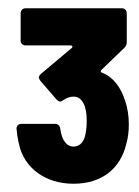

<svg xmlns="http://www.w3.org/2000/svg" viewBox="-20 -900 337 465"><path d="M283 -656C273 -688 254 -714 227 -724C223 -725 223 -729 226 -731L281 -784C286 -789 287 -793 287 -799V-868C287 -875 282 -880 275 -880H42C35 -880 30 -875 30 -868V-802C30 -795 35 -790 42 -790H151C155 -790 157 -787 154 -784L79 -721C76 -718 74 -715 74 -712C74 -710 76 -707 78 -704L117 -659C120 -656 123 -654 126 -654C128 -654 131 -656 134 -658C142 -663 149 -666 158 -666C170 -666 178 -659 183 -648C188 -638 190 -624 190 -606C190 -591 188 -577 185 -567C180 -553 171 -545 158 -545C144 -545 135 -556 130 -570C128 -576 127 -582 126 -588C125 -596 120 -600 113 -600H32C25 -600 20 -596 20 -588C21 -576 23 -563 26 -551C38 -494 89 -455 158 -455C227 -455 272 -492 286 -552C290 -565 292 -582 292 -599C292 -619 289 -639 283 -656Z"/></svg>

Font: Barlow Semi Condensed ExtraBold
Style: Regular
Weight: 800
Width: 4
Designer: Jeremy Tribby
Foundry: Tribby Type
Version: Version 1.422;hotconv 1.0.109;makeotfexe 2.5.65596